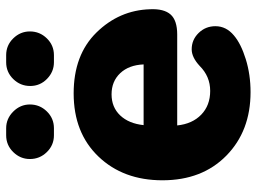

<svg xmlns="http://www.w3.org/2000/svg" viewBox="-125 -693 833 623"><g transform="rotate(-90 291.5 -381.5)"><path d="M164 -623Q132 -623 109.5 -646Q87 -669 87 -701Q87 -732 109.5 -755Q132 -778 164 -778H187Q218 -778 241 -755Q264 -732 264 -701Q264 -669 241.5 -646Q219 -623 187 -623ZM401 -623Q370 -623 347 -645.5Q324 -668 324 -700Q324 -732 346.5 -755Q369 -778 401 -778H424Q456 -778 478.5 -755Q501 -732 501 -701Q501 -669 478.5 -646Q456 -623 424 -623ZM304 15Q178 15 98 -63.5Q18 -142 18 -271Q18 -398 95 -478.5Q172 -559 300 -559Q425 -559 497.5 -485Q570 -411 573 -311Q575 -266 556 -244.5Q537 -223 491 -223H196Q201 -174 231 -145Q261 -116 308 -116Q355 -116 389 -150Q417 -176 443 -176Q474 -176 496 -153.5Q518 -131 518 -99Q518 -64 488 -39Q461 -16 411 -0.5Q361 15 304 15ZM197 -332H394Q392 -380 365.5 -408Q339 -436 297 -436Q255 -436 228.5 -408Q202 -380 197 -332Z"/></g></svg>

Font: Jellee Roman
Style: Regular
Weight: 400
Designer: Alfredo Marco Pradil
Foundry: Alfredo Marco Pradil
Version: Version 1.016;PS 001.016;hotconv 1.0.88;makeotf.lib2.5.64775